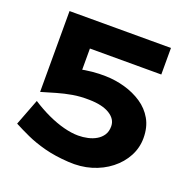

<svg xmlns="http://www.w3.org/2000/svg" viewBox="-118 -733 864 877"><g transform="rotate(20 314.0 -295.0)"><path d="M112 -620H567V-491H112ZM590 -190Q590 -143 568 -101.5Q546 -60 506.5 -29Q467 2 415.5 17.5Q364 33 304 29Q238 25 187 11.5Q136 -2 96.5 -20Q57 -38 25 -55L74 -183Q114 -157 155 -138Q196 -119 234.5 -109Q273 -99 305 -99Q328 -99 351 -104Q374 -109 392.5 -120Q411 -131 422 -148Q433 -165 433 -190Q433 -225 397.5 -247Q362 -269 298 -270Q254 -271 217 -264.5Q180 -258 145.5 -248Q111 -238 74 -227V-348Q129 -369 198.5 -384Q268 -399 332 -397Q379 -396 425 -383Q471 -370 508.5 -345Q546 -320 568 -281.5Q590 -243 590 -190ZM74 -620H220V-321L74 -283Z"/></g></svg>

Font: BioRhyme ExtraBold
Style: Regular
Weight: 800
Designer: Aoife Mooney
Foundry: Aoife Mooney Type
Version: Version 1.600;gftools[0.9.33]